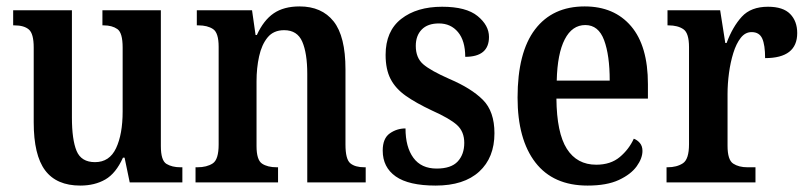

<svg xmlns="http://www.w3.org/2000/svg" viewBox="-20 -568 2517 598"><path d="M230 10Q156 10 120.5 -37.5Q85 -85 85 -187V-420Q85 -463 70 -476Q55 -489 25 -489H21V-536H204V-202Q204 -133 218.5 -98Q233 -63 276 -63Q321 -63 341.5 -106.5Q362 -150 362 -221V-420Q362 -466 345.5 -477.5Q329 -489 303 -489H299V-536H481V-113Q481 -68 498.5 -57.5Q516 -47 542 -47H548V0H384L368 -77H363Q341 -28 308 -9Q275 10 230 10Z M589 0V-47H595Q624 -47 642.5 -59Q661 -71 661 -118V-422Q661 -466 643.5 -477.5Q626 -489 598 -489H593V-536H765L776 -459H780Q801 -505 832.5 -526.5Q864 -548 913 -548Q982 -548 1019 -501.5Q1056 -455 1056 -352V-118Q1056 -72 1071 -59.5Q1086 -47 1115 -47H1119V0H937V-338Q937 -402 921.5 -438Q906 -474 865 -474Q832 -474 813.5 -451.5Q795 -429 787 -392.5Q779 -356 779 -315V-113Q779 -70 796 -58.5Q813 -47 842 -47H846V0Z M1337 10Q1253 10 1212.5 -18.5Q1172 -47 1172 -99Q1172 -137 1194 -152.5Q1216 -168 1243 -168Q1243 -110 1267.5 -76.5Q1292 -43 1340 -43Q1385 -43 1405.5 -65Q1426 -87 1426 -123Q1426 -158 1403.5 -178.5Q1381 -199 1325 -224Q1276 -247 1244 -269.5Q1212 -292 1196.5 -322Q1181 -352 1181 -397Q1181 -471 1229.5 -509Q1278 -547 1357 -547Q1432 -547 1467.5 -518Q1503 -489 1503 -453Q1503 -391 1429 -391Q1429 -441 1406.5 -468Q1384 -495 1347 -495Q1312 -495 1293.5 -476Q1275 -457 1275 -425Q1275 -388 1298 -368Q1321 -348 1380 -322Q1448 -293 1484 -257Q1520 -221 1520 -153Q1520 -77 1472.5 -33.5Q1425 10 1337 10Z M1810 10Q1703 10 1647.5 -62Q1592 -134 1592 -264Q1592 -405 1646.5 -476.5Q1701 -548 1801 -548Q1893 -548 1945.5 -486.5Q1998 -425 1998 -306V-261H1713Q1714 -154 1745.5 -104.5Q1777 -55 1837 -55Q1882 -55 1910.5 -79Q1939 -103 1954 -136Q1965 -132 1973 -122.5Q1981 -113 1981 -98Q1981 -75 1963 -50Q1945 -25 1907.5 -7.5Q1870 10 1810 10ZM1879 -317Q1879 -396 1861.5 -443Q1844 -490 1803 -490Q1762 -490 1739 -445.5Q1716 -401 1714 -317Z M2056 0V-47H2059Q2088 -47 2107 -59.5Q2126 -72 2126 -119V-421Q2126 -465 2108.5 -477Q2091 -489 2062 -489H2059V-536H2223L2239 -434H2243Q2262 -485 2290.5 -516Q2319 -547 2372 -547Q2419 -547 2441 -524.5Q2463 -502 2463 -465Q2463 -387 2363 -387Q2363 -428 2354 -448Q2345 -468 2321 -468Q2301 -468 2287 -450Q2273 -432 2264 -403Q2255 -374 2250.5 -340.5Q2246 -307 2246 -275V-114Q2246 -70 2263.5 -58.5Q2281 -47 2308 -47H2333V0Z"/></svg>

Font: Noto Serif Hebrew Condensed SemiBold
Style: Regular
Weight: 600
Width: 3
Designer: Monotype Design Team
Foundry: Monotype Imaging Inc.
Version: Version 2.004; ttfautohint (v1.8.4.7-5d5b)